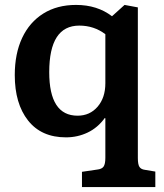

<svg xmlns="http://www.w3.org/2000/svg" viewBox="-20 -544 665 780"><path d="M313 216V154L374 145Q394 143 401 132.5Q408 122 408 97V-63L406 -65Q377 -25 336 -5.5Q295 14 248 14Q148 14 94 -54.5Q40 -123 40 -239Q40 -326 70 -390Q100 -454 156 -489Q212 -524 289 -524Q375 -524 435 -478L486 -524L540 -514V98Q540 124 546.5 134Q553 144 569 146L611 153V216ZM295 -74Q345 -74 376.5 -110.5Q408 -147 408 -206V-405Q362 -440 302 -440Q180 -440 180 -251Q180 -74 295 -74Z"/></svg>

Font: Literata 12pt SemiBold
Style: Regular
Weight: 600
Designer: Latin by Veronika Burian and Jose Scaglione. Greek by Irene Vlachou. Cyrillic by Vera Evstafieva.
Foundry: TypeTogether
Version: Version 3.002